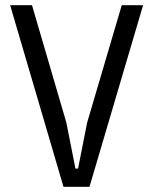

<svg xmlns="http://www.w3.org/2000/svg" viewBox="-20 -718 589 738"><path d="M224 0 19 -698H103L235 -247L270 -70H280L315 -247L448 -698H530L324 0Z"/></svg>

Font: IBM Plex Sans Cond
Style: Regular
Weight: 400
Width: 3
Designer: Mike Abbink, Paul van der Laan, Pieter van Rosmalen
Foundry: Bold Monday
Version: Version 1.3